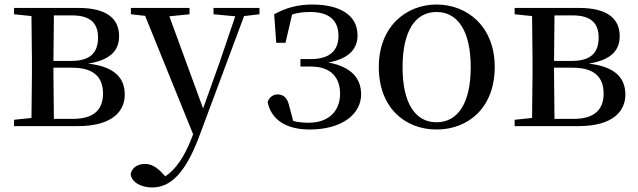

<svg xmlns="http://www.w3.org/2000/svg" viewBox="-20 -557 2817 848"><path d="M118 0H323C478 0 531 -67 531 -139C531 -213 486 -263 369 -276C477 -293 506 -342 506 -397C506 -473 454 -522 326 -522H42V-494L119 -486L121 -292V-230L119 -36L42 -28V0ZM218 -489H298C380 -489 413 -454 413 -391C413 -322 376 -288 295 -288H216ZM216 -258H298C397 -258 435 -214 435 -143C435 -72 393 -32 303 -32H218L216 -230Z M923 -494 1019 -485 949 -279 877 -78 728 -485 817 -494V-522H558V-494L621 -487L833 36L826 54C795 134 757 191 710 222L697 208C674 183 649 167 621 167C591 167 563 181 557 212C561 249 605 271 652 271C733 271 799 208 860 45L1058 -486L1126 -494V-522H923Z M1348 15C1493 15 1575 -55 1575 -140C1575 -210 1533 -262 1430 -281C1524 -298 1560 -344 1559 -402C1559 -486 1487 -537 1359 -537C1297 -537 1243 -523 1191 -494L1200 -368H1241L1270 -493C1295 -501 1320 -504 1350 -504C1432 -504 1474 -469 1475 -400C1475 -333 1436 -296 1352 -296H1307V-263H1354C1445 -263 1482 -211 1482 -143C1482 -64 1429 -15 1344 -15C1318 -15 1296 -17 1275 -23L1257 -90C1249 -127 1230 -140 1206 -140C1188 -140 1169 -129 1162 -106C1179 -25 1248 15 1348 15Z M1908 15C2048 15 2165 -81 2165 -261C2165 -441 2043 -537 1908 -537C1774 -537 1653 -440 1653 -261C1653 -82 1768 15 1908 15ZM1908 -17C1814 -17 1758 -101 1758 -260C1758 -420 1814 -504 1908 -504C2002 -504 2059 -420 2059 -260C2059 -101 2002 -17 1908 -17Z M2329 0H2534C2689 0 2742 -67 2742 -139C2742 -213 2697 -263 2580 -276C2688 -293 2717 -342 2717 -397C2717 -473 2665 -522 2537 -522H2253V-494L2330 -486L2332 -292V-230L2330 -36L2253 -28V0ZM2429 -489H2509C2591 -489 2624 -454 2624 -391C2624 -322 2587 -288 2506 -288H2427ZM2427 -258H2509C2608 -258 2646 -214 2646 -143C2646 -72 2604 -32 2514 -32H2429L2427 -230Z"/></svg>

Font: Noto Serif JP Medium
Style: Regular
Weight: 500
Designer: Ryoko NISHIZUKA 西塚涼子 (kana & ideographs); Frank Grießhammer (Latin, Greek & Cyrillic); Wenlong ZHANG 张文龙 (bopomofo); San
Foundry: Adobe
Version: Version 2.001;hotconv 1.1.0;makeotfexe 2.6.0